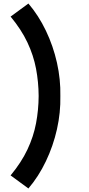

<svg xmlns="http://www.w3.org/2000/svg" viewBox="-20 -874 502 1088"><path d="M141 194 40 120Q101 46.5 135.5 -26.8Q170 -100 184.2 -175.2Q198.5 -250.5 199 -330Q198.5 -409.5 184.2 -484.8Q170 -560 135.5 -633.2Q101 -706.5 40 -780L141 -854Q199 -786 240.2 -699.8Q281.5 -613.5 302.8 -518.5Q324 -423.5 322 -330Q324 -236.5 302.8 -141.8Q281.5 -47 240.2 39.5Q199 126 141 194Z"/></svg>

Font: Manrope ExtraLight ExtraBold
Style: Regular
Weight: 800
Version: Version 4.504